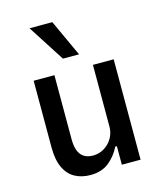

<svg xmlns="http://www.w3.org/2000/svg" viewBox="-113 -829 774 920"><g transform="rotate(-15 274.0 -368.5)"><path d="M222 9Q179 9 145.5 -9Q112 -27 93.5 -66.5Q75 -106 75 -167V-498H178V-180Q178 -145 187 -122.5Q196 -100 214 -89Q232 -78 258 -78Q288 -78 313.5 -93.5Q339 -109 354 -135Q369 -161 369 -192V-498H472V0H379V-92H371Q350 -49 314 -20Q278 9 222 9ZM238 -564 121 -746H234L318 -564Z"/></g></svg>

Font: Nunito Sans 7pt Condensed SemiBold
Style: Regular
Weight: 600
Width: 3
Designer: Vernon Adams
Foundry: Vernon Adams
Version: Version 3.101;gftools[0.9.27]